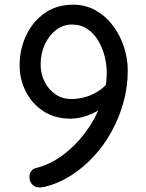

<svg xmlns="http://www.w3.org/2000/svg" viewBox="-20 -792 625 822"><path d="M458 -463 476 -377Q450 -351 418.5 -330Q387 -309 352 -296.5Q317 -284 282 -284Q214 -284 165 -316.5Q116 -349 90 -401Q64 -453 64 -512Q64 -581 92 -640.5Q120 -700 171.5 -736Q223 -772 293 -772Q347 -772 390.5 -747Q434 -722 464.5 -681Q495 -640 511 -590Q527 -540 527 -490Q527 -420 508.5 -353.5Q490 -287 457 -227.5Q424 -168 379 -120Q334 -72 281.5 -39Q229 -6 171 8Q138 15 122 1.5Q106 -12 106 -34Q106 -48 113.5 -59Q121 -70 135 -73Q193 -87 247 -126.5Q301 -166 344 -223Q387 -280 412 -347Q437 -414 437 -482Q437 -515 428 -551Q419 -587 400.5 -618Q382 -649 354 -668Q326 -687 288 -687Q251 -687 220.5 -664Q190 -641 172 -602Q154 -563 154 -516Q154 -475 171.5 -441Q189 -407 218.5 -387.5Q248 -368 285 -368Q318 -368 351.5 -378.5Q385 -389 413.5 -410.5Q442 -432 458 -463Z"/></svg>

Font: Playpen Sans Thai
Style: Regular
Weight: 400
Designer: Sirin Gunkloy, Laura Meseguer, Veronika Burian, José Scaglione
Foundry: TypeTogether
Version: Version 2.000